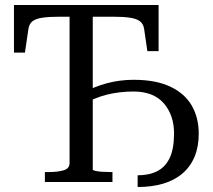

<svg xmlns="http://www.w3.org/2000/svg" viewBox="-20 -730 855 770"><path d="M777 -194Q777 -142 760.5 -102Q744 -62 712 -34.5Q680 -7 634.5 6.5Q589 20 532 20V-27Q579 -27 611.5 -44Q644 -61 661 -97.5Q678 -134 678 -195Q678 -268 637 -315.5Q596 -363 515 -363Q460 -363 409 -350.5Q358 -338 308 -308V-355Q356 -382 408 -396Q460 -410 516 -410Q605 -410 663 -382.5Q721 -355 749 -306.5Q777 -258 777 -194ZM160 0V-40H176Q211 -40 235 -47Q259 -54 259 -76V-663H220Q177 -663 150 -659Q123 -655 110 -644.5Q97 -634 94 -614L80 -519H36V-710H616V-525H571L558 -614Q555 -634 541.5 -644.5Q528 -655 501.5 -659Q475 -663 432 -663H352V-50Q352 -47 363.5 -44.5Q375 -42 391 -41Q407 -40 423 -40H431V0Z"/></svg>

Font: Roboto Serif 72pt
Style: Regular
Weight: 400
Designer: Greg Gazdowicz
Foundry: Commercial Type
Version: Version 1.008